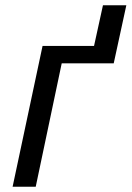

<svg xmlns="http://www.w3.org/2000/svg" viewBox="-20 -711 501 731"><path d="M28 0 142 -536H338L372 -691H461L413 -470H215L116 0Z"/></svg>

Font: Noto IKEA Latin
Style: Italic
Weight: 400
Italic angle: -12°
Designer: Monotype Design Team
Foundry: Monotype Imaging Inc.
Version: Version 1.0